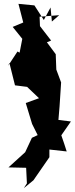

<svg xmlns="http://www.w3.org/2000/svg" viewBox="-20 -937 389 999"><path d="M250 -825 243 -898 208 -833 159 -909 76 -917 101 -820 46 -797 96 -735 82 -663 71 -669 21 -593 29 -609 58 -493 121 -485 183 -426 114 -401 147 -292 176 -234 146 -220 111 -145 24 -66 116 -64 120 17 104 42 154 1 237 -119V-159L327 -149C318 -177 309 -206 299 -233L349 -305L284 -313L290 -385L298 -508L273 -575L270 -655L224 -717L246 -726L188 -801L186 -850L288 -858Z"/></svg>

Font: Hussar Lance
Style: ExBd
Weight: 700
Foundry: Cannot Into Space Fonts, PlusOne Fonts
Version: Version 2.270